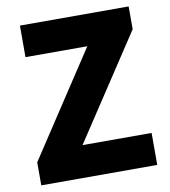

<svg xmlns="http://www.w3.org/2000/svg" viewBox="-83 -815 785 887"><g transform="rotate(-10 309.5 -372.0)"><path d="M39 0H583V-150H259L580 -637V-744H70V-596H360L39 -108Z"/></g></svg>

Font: Noto Sans CJK Black
Style: Bold
Weight: 900
Designer: Ryoko NISHIZUKA (kana & ideographs); Paul D. Hunt (Latin, Greek & Cyrillic); Wenlong ZHANG (bopomofo); Sandoll Communica
Foundry: Adobe Systems Incorporated
Version: Version 1.000;PS 1;hotconv 1.0.78;makeotf.lib2.5.61930